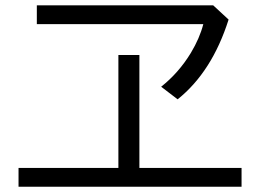

<svg xmlns="http://www.w3.org/2000/svg" viewBox="-20 -728 990 723"><path d="M425.8 -521H504.9V-95.7H889.6V-24.9H49.8V-95.7H425.8ZM118.7 -708H782.7L840.8 -654.3Q778.3 -457.5 648.9 -354L586.9 -401.4Q653.3 -454.1 698.7 -528.8Q731.9 -584 745.6 -637.2H118.7Z"/></svg>

Font: FORM UDPGothic
Style: Regular
Weight: 400
Foundry: Pronama LLC
Version: Version 1.05101